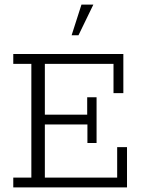

<svg xmlns="http://www.w3.org/2000/svg" viewBox="-20 -819 625 839"><path d="M38 0V-43H117V-540H38V-583H519V-412H476V-540H176V-318H361V-394H402V-194H362V-275H176V-43H492V-176H535V0ZM293 -665 336 -799H388L323 -665Z"/></svg>

Font: Rokkitt SemiBold Light
Style: Regular
Weight: 300
Version: Version 3.103